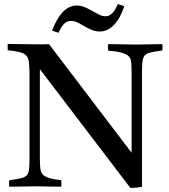

<svg xmlns="http://www.w3.org/2000/svg" viewBox="-20 -917 833 944"><path d="M621 7 176 -577V-149Q176 -111 178 -90.5Q180 -70 190 -59Q200 -49 221 -42Q242 -35 281 -31Q283 -15 281 1Q251 1 214.5 0Q178 -1 153 -1Q128 -1 91.5 0Q55 1 26 1Q23 -14 26 -31Q62 -36 82 -40.5Q102 -45 111 -54.5Q120 -64 122.5 -83Q125 -102 125 -136V-546Q125 -586 122.5 -609Q120 -632 109.5 -643.5Q99 -655 77.5 -660.5Q56 -666 18 -670Q17 -685 18 -701Q49 -701 84 -700Q119 -699 154 -699Q159 -699 181.5 -699Q204 -699 221 -700L627 -166V-550Q627 -588 625.5 -609Q624 -630 613 -640Q592 -662 512 -668Q509 -685 512 -700Q531 -700 557.5 -699.5Q584 -699 609 -698.5Q634 -698 650 -698Q675 -698 712 -699Q749 -700 778 -700Q780 -685 778 -669Q730 -663 709 -655.5Q688 -648 683 -628Q678 -608 678 -563V2Q668 4 651 5.5Q634 7 621 7ZM559 -897Q568 -895 576 -892Q584 -889 591 -886Q571 -826 540 -794Q509 -762 469 -762Q455 -762 439 -767Q423 -772 402 -784Q383 -795 365.5 -804.5Q348 -814 328 -814Q292 -814 268 -756Q254 -759 236 -767Q258 -825 288.5 -857.5Q319 -890 359 -890Q372 -890 388 -885Q404 -880 425 -868Q444 -858 462.5 -847.5Q481 -837 499 -837Q535 -837 559 -897Z"/></svg>

Font: Tiro Devanagari Marathi
Style: Regular
Weight: 400
Designer: Devanagari: John Hudson & Fiona Ross. Latin: John Hudson.
Foundry: Tiro Typeworks Ltd.
Version: Version 1.52